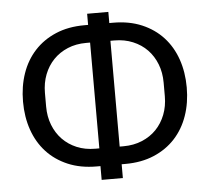

<svg xmlns="http://www.w3.org/2000/svg" viewBox="-53 -785 957 875"><g transform="rotate(-5 425.5 -348.0)"><path d="M377 -31H360Q286 -31 228.5 -55.5Q171 -80 131.5 -123Q92 -166 71.5 -225Q51 -284 51 -354Q51 -424 71.5 -483Q92 -542 131.5 -585Q171 -628 228.5 -652.5Q286 -677 360 -677H377V-728H474V-677H491Q565 -677 622.5 -652.5Q680 -628 719.5 -585Q759 -542 779.5 -483Q800 -424 800 -354Q800 -284 779.5 -225Q759 -166 719.5 -123Q680 -80 622.5 -55.5Q565 -31 491 -31H474V32H377ZM379 -596H361Q314 -596 276 -580Q238 -564 211 -536Q184 -508 169 -469.5Q154 -431 154 -385V-323Q154 -277 169 -238.5Q184 -200 211 -172Q238 -144 276 -128Q314 -112 361 -112H379ZM490 -112Q536 -112 574.5 -128Q613 -144 640 -172Q667 -200 682 -238.5Q697 -277 697 -323V-385Q697 -431 682 -469.5Q667 -508 640 -536Q613 -564 574.5 -580Q536 -596 490 -596H472V-112Z"/></g></svg>

Font: IBM Plex Sans Text
Style: Regular
Weight: 450
Designer: Mike Abbink, Paul van der Laan, Pieter van Rosmalen
Foundry: Bold Monday
Version: Version 3.005